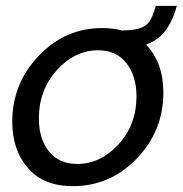

<svg xmlns="http://www.w3.org/2000/svg" viewBox="-20 -627 625 657"><path d="M531 -505Q511 -486 480 -474Q539 -413 539 -310Q539 -179 448 -84.5Q357 10 229 10Q129 10 75.5 -52Q22 -114 22 -210Q22 -341 112.5 -436Q203 -531 330 -531Q368 -531 400 -522V-523Q463 -523 485 -546Q503 -566 513 -607H585Q567 -540 531 -505ZM244 -66Q324 -66 385.5 -133Q447 -200 447 -297Q447 -367 412.5 -411Q378 -455 316 -455Q236 -455 174.5 -387Q113 -319 113 -222Q113 -152 147.5 -109Q182 -66 244 -66Z"/></svg>

Font: Raleway-v4020 Medium
Style: Italic
Weight: 500
Italic angle: -12°
Designer: Matt McInerney, Pablo Impallari, Rodrigo Fuenzalida
Foundry: Matt McInerney, Pablo Impallari, Rodrigo Fuenzalida
Version: Version 4.020;PS 004.020;hotconv 1.0.88;makeotf.lib2.5.64775